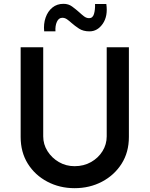

<svg xmlns="http://www.w3.org/2000/svg" viewBox="-20 -976 782 1004"><path d="M206 -263Q206 -221 228.5 -185.5Q251 -150 288 -128.5Q325 -107 370 -107Q418 -107 456 -128.5Q494 -150 516 -185.5Q538 -221 538 -263V-729H654V-260Q654 -180 616 -120Q578 -60 513.5 -26Q449 8 370 8Q292 8 227.5 -26Q163 -60 125.5 -120Q88 -180 88 -260V-729H206ZM448 -812Q415 -812 393 -826.5Q371 -841 354 -856Q342 -867 330.5 -875Q319 -883 306 -883Q287 -883 277.5 -862Q268 -841 270 -812H211Q207 -851 218.5 -884Q230 -917 254 -936.5Q278 -956 312 -956Q338 -956 357 -942Q376 -928 393 -913Q407 -900 419.5 -890.5Q432 -881 446 -881Q465 -881 471.5 -903Q478 -925 477 -955H536Q545 -892 517.5 -852Q490 -812 448 -812Z"/></svg>

Font: Reem Kufi Medium
Style: Regular
Weight: 500
Designer: Khaled Hosny
Version: Version 1.001